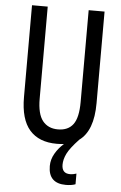

<svg xmlns="http://www.w3.org/2000/svg" viewBox="-62 -757 645 1023"><g transform="rotate(5 261.0 -245.0)"><path d="M303 118Q303 165 347 165Q357 165 366 163Q375 161 381 159V216Q371 220 357.5 222Q344 224 330 224Q236 224 236 131Q236 96 254.5 64Q273 32 301 8Q282 10 262 10Q167 10 117 -47Q67 -104 67 -223V-714H151V-222Q151 -140 180 -103.5Q209 -67 262 -67Q316 -67 343 -103Q370 -139 370 -223V-714H455V-224Q455 -76 380 -22Q333 28 318 59Q303 90 303 118Z"/></g></svg>

Font: Noto Sans Khmer UI ExtraCondensed
Style: Regular
Weight: 400
Width: 2
Designer: Danh Hong and the Monotype Design Team
Foundry: Monotype Imaging Inc.
Version: Version 2.002; ttfautohint (v1.8.4.7-5d5b)